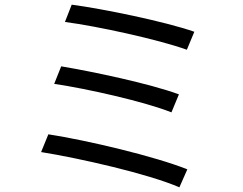

<svg xmlns="http://www.w3.org/2000/svg" viewBox="-20 -777 1040 822"><path d="M287 -757 258 -683C396 -665 658 -608 780 -564L812 -641C686 -685 417 -740 287 -757ZM242 -493 212 -418C354 -397 598 -342 714 -296L746 -373C621 -419 379 -470 242 -493ZM187 -202 156 -126C318 -100 615 -33 748 25L782 -52C645 -107 355 -176 187 -202Z"/></svg>

Font: Squished Noto Sans CJK JP Regular
Style: Regular
Weight: 400
Designer: Ryoko NISHIZUKA (kana & ideographs); Paul D. Hunt (Latin, Greek & Cyrillic); Wenlong ZHANG (bopomofo); Sandoll Communica
Foundry: Adobe Systems Incorporated
Version: Version 1.004;PS 1.004;hotconv 1.0.82;makeotf.lib2.5.63406